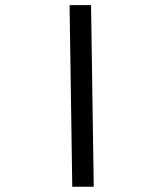

<svg xmlns="http://www.w3.org/2000/svg" viewBox="-20 -713 626 733"><path d="M255.9 0H337.9L327.6 -693.4H245.6Z"/></svg>

Font: Cascadia Code SemiLight
Style: Regular
Weight: 350
Monospace: yes
Designer: Aaron Bell
Foundry: Saja Typeworks
Version: Version 2404.023